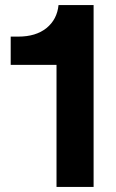

<svg xmlns="http://www.w3.org/2000/svg" viewBox="-20 -741 460 761"><path d="M204 -484H22.4V-595.9H52.4Q122.4 -595.9 164.4 -629.9Q206.3 -663.9 212 -721H351V0H204Z"/></svg>

Font: Mona Sans VF XLt
Style: Regular
Weight: 200
Designer: Deni Anggara
Foundry: GitHub
Version: Version 2.000;Glyphs 3.2.3 (3260)